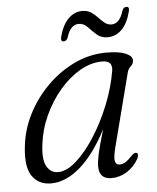

<svg xmlns="http://www.w3.org/2000/svg" viewBox="-48 -653 576 703"><g transform="rotate(-5 240.0 -302.0)"><path d="M358.5 -107Q348 -68 351 -53.2Q354 -38.5 368 -38.5Q378.5 -38.5 389.2 -45Q400 -51.5 415.5 -68Q426.5 -78.5 433 -75.5Q442 -71 433.5 -53.5Q417.5 -25 390.8 -8.2Q364 8.5 334.5 8.5Q288.5 8.5 288.5 -38Q288.5 -55.5 294.5 -83.8Q300.5 -112 319 -173.5Q273.5 -85 220 -38.2Q166.5 8.5 111.5 8.5Q66.5 8.5 42.8 -25.5Q19 -59.5 27.5 -133Q33.5 -194 62.2 -251Q91 -308 136.5 -353.2Q182 -398.5 238 -424.8Q294 -451 355 -451Q401.5 -451 425.8 -440.5Q450 -430 449.5 -413.5Q448.5 -401 439.5 -393.2Q430.5 -385.5 427 -373ZM92 -135.5Q85 -80.5 99.5 -55.5Q114 -30.5 141 -30.5Q172.5 -30.5 208.2 -62.2Q244 -94 277.2 -146Q310.5 -198 335.5 -260.5Q360.5 -323 370.5 -384Q375.5 -420 336.5 -420Q296 -420 255.2 -396.8Q214.5 -373.5 180 -333.2Q145.5 -293 122 -242Q98.5 -191 92 -135.5ZM365 -506.5Q340.5 -506.5 324.5 -521Q308.5 -535.5 294.8 -550Q281 -564.5 263 -564.5Q232.5 -564.5 218.5 -518.5Q214 -505.5 203 -505.5Q191 -505.5 195 -522.5Q206.5 -566.5 228.8 -588.5Q251 -610.5 280 -610.5Q299 -610.5 312.2 -601.8Q325.5 -593 336.2 -581.2Q347 -569.5 358 -560.8Q369 -552 383 -552Q413 -552 426.5 -598Q431.5 -611.5 442.5 -611.5Q454.5 -611.5 450 -594Q438.5 -549.5 416.2 -528Q394 -506.5 365 -506.5Z"/></g></svg>

Font: Fraunces 72pt Soft Light
Style: Italic
Weight: 300
Italic angle: -16°
Version: Version 1.000;[b76b70a41]